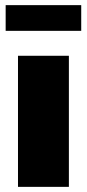

<svg xmlns="http://www.w3.org/2000/svg" viewBox="-20 -727 338 747"><path d="M50 0V-510H248V0ZM2 -607V-707H296V-607Z"/></svg>

Font: Chivo Medium Black
Style: Regular
Weight: 900
Version: Version 2.002